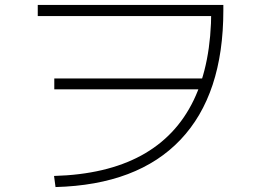

<svg xmlns="http://www.w3.org/2000/svg" viewBox="-20 -736 1040 778"><path d="M199 -23Q411 -29 552.5 -106Q694 -183 765 -330.5Q836 -478 836 -694L860 -671H133V-716H885V-694Q885 -353 711.5 -170Q538 13 205 22ZM200 -374V-418H820V-374Z"/></svg>

Font: M PLUS 2 Thin Light
Style: Regular
Weight: 300
Version: Version 1.001